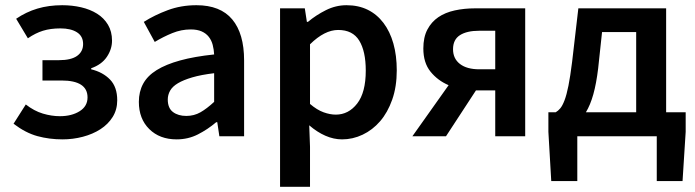

<svg xmlns="http://www.w3.org/2000/svg" viewBox="-20 -523 2668 737"><path d="M220 12Q169 12 123.5 -0.5Q78 -13 32 -48L79 -122Q111 -97 144.5 -87Q178 -77 210 -77Q255 -77 285.5 -96Q316 -115 316 -149Q316 -214 216 -214H143V-292H206Q253 -292 276 -308.5Q299 -325 299 -354Q299 -384 275.5 -399Q252 -414 212 -414Q174 -414 145 -405Q116 -396 87 -376L42 -451Q80 -477 123.5 -490Q167 -503 219 -503Q257 -503 291.5 -495Q326 -487 352.5 -470.5Q379 -454 394.5 -428Q410 -402 410 -367Q410 -334 390 -304.5Q370 -275 330 -261V-257Q375 -246 402.5 -217.5Q430 -189 430 -138Q430 -102 412.5 -74Q395 -46 365.5 -27Q336 -8 298 2Q260 12 220 12Z M658 12Q593 12 553 -27.5Q513 -67 513 -132Q513 -171 529.5 -201.5Q546 -232 581.5 -254Q617 -276 671.5 -291Q726 -306 802 -314Q801 -333 796.5 -350.5Q792 -368 781.5 -381.5Q771 -395 754 -402.5Q737 -410 712 -410Q676 -410 641.5 -396Q607 -382 574 -362L532 -439Q573 -465 624 -484Q675 -503 734 -503Q826 -503 871.5 -448.5Q917 -394 917 -291V0H822L814 -54H810Q777 -26 739.5 -7Q702 12 658 12ZM695 -78Q725 -78 749.5 -92Q774 -106 802 -132V-242Q752 -236 718 -226Q684 -216 663 -203.5Q642 -191 633 -175Q624 -159 624 -141Q624 -108 644 -93Q664 -78 695 -78Z M1055 194V-491H1150L1158 -439H1162Q1193 -465 1231 -484Q1269 -503 1310 -503Q1356 -503 1391.5 -485.5Q1427 -468 1452 -435Q1477 -402 1490 -356Q1503 -310 1503 -253Q1503 -190 1485.5 -140.5Q1468 -91 1439 -57.5Q1410 -24 1372 -6Q1334 12 1293 12Q1261 12 1229 -2Q1197 -16 1167 -42L1170 40V194ZM1269 -83Q1318 -83 1351 -125.5Q1384 -168 1384 -252Q1384 -326 1359 -367Q1334 -408 1278 -408Q1226 -408 1170 -353V-124Q1197 -101 1222 -92Q1247 -83 1269 -83Z M1881 0V-176H1809H1807L1692 0H1563L1702 -196Q1660 -214 1632.5 -248Q1605 -282 1605 -337Q1605 -380 1620.5 -409.5Q1636 -439 1662.5 -457Q1689 -475 1725.5 -483Q1762 -491 1804 -491H1996V0ZM1820 -257H1881V-405H1820Q1772 -405 1745.5 -388Q1719 -371 1719 -334Q1719 -298 1745.5 -277.5Q1772 -257 1820 -257Z M2196 0V172H2096L2085 -17V-92H2113Q2122 -97 2130.5 -107Q2139 -117 2147 -138Q2155 -159 2162 -194Q2169 -229 2176 -285L2200 -491H2537V-92H2612V-17L2600 172H2501V0ZM2276 -260Q2269 -202 2257.5 -161Q2246 -120 2229 -92H2422V-400H2291Z"/></svg>

Font: Giro Semibold
Style: Regular
Weight: 600
Designer: Paul D. Hunt
Foundry: Adobe Systems Incorporated
Version: Version 1.000;PS 1.0;hotconv 1.0.88;makeotf.lib2.5.647800